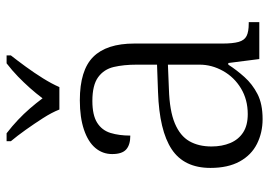

<svg xmlns="http://www.w3.org/2000/svg" viewBox="-137 -669 816 582"><g transform="rotate(-90 271.0 -378.0)"><path d="M201 10Q160 10 126 -7Q92 -24 72.5 -59.5Q53 -95 53 -148Q53 -228 109.5 -265.5Q166 -303 283 -307L366 -310V-372Q366 -411 359 -441Q352 -471 328 -488.5Q304 -506 256 -506Q213 -506 190 -491.5Q167 -477 159 -451Q151 -425 151 -391Q123 -391 109 -403.5Q95 -416 95 -446Q95 -475 113.5 -497Q132 -519 169 -531.5Q206 -544 258 -544Q349 -544 389.5 -503.5Q430 -463 430 -379V-112Q430 -80 435 -62.5Q440 -45 453 -38.5Q466 -32 491 -32H495V0H383L371 -94H366Q350 -69 328.5 -45Q307 -21 277 -5.5Q247 10 201 10ZM216 -35Q260 -35 294 -55.5Q328 -76 347 -110Q366 -144 366 -181V-277L292 -274Q226 -272 188 -256Q150 -240 134 -212Q118 -184 118 -145Q118 -113 128.5 -88Q139 -63 160.5 -49Q182 -35 216 -35ZM230 -606Q221 -629 204 -655.5Q187 -682 168.5 -708Q150 -734 134 -753V-766H158Q180 -749 198.5 -731.5Q217 -714 233 -695.5Q249 -677 264 -657Q279 -677 295.5 -695.5Q312 -714 330 -731.5Q348 -749 370 -766H394V-753Q379 -734 360 -708Q341 -682 324.5 -655.5Q308 -629 298 -606Z"/></g></svg>

Font: Noto Serif Kannada Light
Style: Regular
Weight: 300
Version: Version 2.003